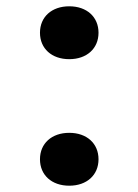

<svg xmlns="http://www.w3.org/2000/svg" viewBox="-20 -580 440 610"><path d="M200 -392C256 -392 293 -426 293 -476C293 -526 256 -560 200 -560C144 -560 107 -526 107 -476C107 -426 144 -392 200 -392ZM200 10C256 10 293 -24 293 -74C293 -124 256 -158 200 -158C144 -158 107 -124 107 -74C107 -24 144 10 200 10Z"/></svg>

Font: Tekne LDO
Style: Bold
Weight: 700
Monospace: yes
Designer: Alessio Laiso, Mario Rullo, Paolo Rosset
Foundry: Alessio Laiso
Version: Version 1.000;hotconv 1.0.109;makeotfexe 2.5.65596